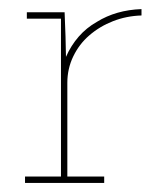

<svg xmlns="http://www.w3.org/2000/svg" viewBox="-20 -402 366 422"><path d="M209 0V-14H128V-220Q128 -251 141 -278Q154 -305 176 -324Q199 -344 228.5 -355.5Q258 -367 291 -368V-382Q263 -381 238.5 -374Q214 -367 193 -354Q170 -341 153 -321.5Q136 -302 125 -277Q125 -290 124.5 -299.5Q124 -309 124 -322L122 -375H39V-361H114V-14H35V0Z"/></svg>

Font: Josefin Slab Thin Thin
Style: Regular
Weight: 250
Version: Version 2.000